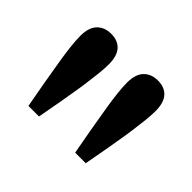

<svg xmlns="http://www.w3.org/2000/svg" viewBox="-83 -854 552 552"><g transform="rotate(45 192.5 -578.5)"><path d="M98 -736Q125 -736 140 -719.5Q155 -703 155 -669Q155 -652 152.5 -629Q150 -606 146.5 -581Q143 -556 139 -533.5Q135 -511 133 -498L119 -421H76L62 -498Q60 -511 56 -533.5Q52 -556 48 -581Q44 -606 41.5 -629Q39 -652 39 -669Q39 -703 55 -719.5Q71 -736 98 -736ZM288 -736Q315 -736 330 -719.5Q345 -703 345 -669Q345 -652 342.5 -629Q340 -606 336.5 -581Q333 -556 329 -533.5Q325 -511 323 -498L309 -421H266L252 -498Q250 -511 246 -533.5Q242 -556 238 -581Q234 -606 231.5 -629Q229 -652 229 -669Q229 -703 245 -719.5Q261 -736 288 -736Z"/></g></svg>

Font: Source Serif 4 18pt Medium
Style: Regular
Weight: 500
Designer: Frank Grießhammer
Foundry: Adobe Systems Incorporated
Version: Version 4.004;hotconv 1.0.116;makeotfexe 2.5.65601